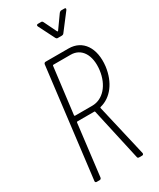

<svg xmlns="http://www.w3.org/2000/svg" viewBox="-224 -967 858 1037"><g transform="rotate(-30 204.5 -449.0)"><path d="M298 -784 376 -886C380 -893 379 -898 371 -898H351C346 -898 342 -895 338 -891L281 -811C280 -809 276 -809 275 -811L236 -891C234 -895 231 -898 226 -898H205C198 -898 195 -893 198 -886L249 -785C251 -781 255 -778 259 -778H286C290 -778 295 -780 298 -784ZM318 0H337C343 0 347 -4 346 -11L271 -335C270 -337 272 -339 275 -340C344 -357 395 -423 407 -516C420 -626 370 -700 282 -700H139C133 -700 129 -696 128 -690L45 -10C44 -4 48 0 53 0H72C78 0 82 -4 83 -10L122 -331C122 -333 125 -335 126 -335H232C234 -335 235 -335 236 -332L308 -8C309 -2 313 0 318 0ZM167 -665H275C342 -665 380 -605 369 -515C358 -427 305 -368 238 -368H131C129 -368 127 -370 127 -372L163 -661C163 -663 165 -665 167 -665Z"/></g></svg>

Font: Barlow Condensed ExtraLight
Style: Italic
Weight: 275
Width: 3
Italic angle: -7°
Designer: Jeremy Tribby
Foundry: Tribby Type
Version: Version 1.422;hotconv 1.0.109;makeotfexe 2.5.65596